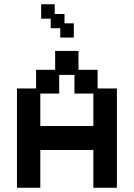

<svg xmlns="http://www.w3.org/2000/svg" viewBox="-20 -873 632 905"><path d="M60 12V-456H150V-544H240V-633H350V-544H440V-456H531V12H420V-166H170V12ZM170 -279H420V-432H331V-520H259V-432H170ZM264 -696V-740H219V-785H174V-853H238V-807H284V-763H328V-696Z"/></svg>

Font: Pixelify Sans Medium
Style: Regular
Weight: 500
Designer: Stefie Justprince
Foundry: Typecalism Foundryline
Version: Version 1.000;February 13, 2025;FontCreator 15.0.0.3015 64-b